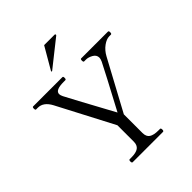

<svg xmlns="http://www.w3.org/2000/svg" viewBox="-258 -1115 1269 1269"><g transform="rotate(-45 377.0 -480.5)"><path d="M239 0Q231 0 231 -14Q231 -28 239 -28H254Q299 -28 319.5 -43Q340 -58 340 -91V-244L135 -636Q102 -698 50 -698H34Q27 -698 27 -712Q27 -726 34 -726H307Q312 -726 313.5 -722.5Q315 -719 315 -712Q315 -698 307 -698H291Q213 -698 213 -662Q213 -651 221 -635Q234 -608 400 -303Q535 -556 564 -615Q572 -633 572 -644Q572 -670 547 -684Q522 -698 500 -698H483Q476 -698 476 -712Q476 -726 483 -726H733Q738 -726 739.5 -722.5Q741 -719 741 -712Q741 -698 733 -698H718Q692 -698 661.5 -676Q631 -654 611 -617L421 -265V-91Q421 -56 442.5 -42Q464 -28 507 -28H522Q530 -28 530 -14Q530 0 522 0ZM473 -949Q476 -952 476 -954Q476 -961 469 -961H372L283 -808L282 -805Q282 -804 283 -803Q284 -802 286 -802Q288 -802 289 -803Z"/></g></svg>

Font: Shippori Mincho
Style: Regular
Weight: 400
Designer: FONTDASU
Foundry: FONTDASU / Google Inc. / but / Adobe
Version: Version 3.110; ttfautohint (v1.8.3)